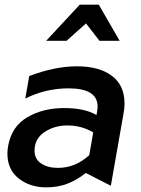

<svg xmlns="http://www.w3.org/2000/svg" viewBox="-20 -797 609 828"><path d="M230 -73Q186 -73 157.5 -92Q129 -111 129 -147Q129 -199 172 -227.5Q215 -256 270 -256Q332 -256 382 -226L365 -128Q305 -73 230 -73ZM517 -351Q517 -429 462.5 -470Q408 -511 312 -511Q216 -511 106 -469L89 -372Q177 -416 276 -416Q401 -416 401 -337Q401 -331 399 -317L396 -301Q345 -331 256 -331Q166 -331 98 -291.5Q30 -252 15 -167Q12 -151 12 -134Q12 -66 60.5 -27.5Q109 11 179 11Q229 11 270 -4.5Q311 -20 350 -51L458 4L513 -309Q517 -329 517 -351ZM406 -777H324L179 -621H267L351 -696L409 -621H496Z"/></svg>

Font: Geom Medium
Style: Italic
Weight: 500
Italic angle: -10°
Version: Version 1.102